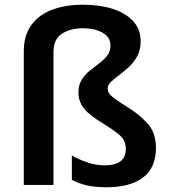

<svg xmlns="http://www.w3.org/2000/svg" viewBox="-20 -785 721 815"><path d="M577 -610Q577 -574 563 -547.5Q549 -521 528 -501.5Q507 -482 486 -466.5Q465 -451 451 -437.5Q437 -424 437 -409Q437 -396 445.5 -385.5Q454 -375 475 -360.5Q496 -346 534 -322Q584 -289 613 -252.5Q642 -216 642 -157Q642 -73 587 -31.5Q532 10 432 10Q340 10 285 -22V-125Q309 -110 348.5 -96.5Q388 -83 424 -83Q514 -83 514 -153Q514 -173 506.5 -188Q499 -203 479 -219Q459 -235 422 -258Q360 -295 336.5 -324.5Q313 -354 313 -393Q313 -424 326.5 -446Q340 -468 360.5 -484.5Q381 -501 401 -516Q421 -531 435 -549Q449 -567 449 -592Q449 -627 415.5 -646Q382 -665 332 -665Q279 -665 243 -642Q207 -619 207 -563V0H81V-567Q81 -636 114 -680Q147 -724 203.5 -744.5Q260 -765 332 -765Q403 -765 458 -747.5Q513 -730 545 -695.5Q577 -661 577 -610Z"/></svg>

Font: Noto Sans Gujarati SemiBold
Style: Regular
Weight: 600
Designer: Jelle Bosma - Monotype Design Team, Universal Thirst
Foundry: Monotype Imaging Inc.
Version: Version 2.106; ttfautohint (v1.8.4.7-5d5b)